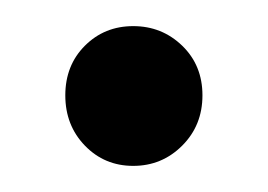

<svg xmlns="http://www.w3.org/2000/svg" viewBox="-20 -336 205 147"><path d="M119.5 -224.5Q104 -209 82 -209Q60 -209 45 -224.5Q30 -240 30 -263Q30 -286 45 -301Q60 -316 82 -316Q104 -316 119.5 -301Q135 -286 135 -263Q135 -240 119.5 -224.5Z"/></svg>

Font: Average Sans
Style: Regular
Weight: 400
Designer: Eduardo Rodriguez Tunni
Foundry: Eduardo Rodriguez Tunni
Version: Version 1.001